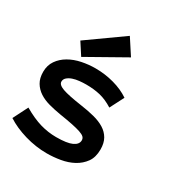

<svg xmlns="http://www.w3.org/2000/svg" viewBox="-170 -804 880 934"><g transform="rotate(30 270.5 -337.5)"><path d="M442.9 -136.2Q442.9 -91.8 422.9 -64Q402.8 -36.1 371.3 -19Q339.8 -2 301 4.6Q262.2 11.2 225.1 11.2Q163.1 11.2 101.6 -6.8Q40 -24.9 -4.9 -54.2L37.1 -137.2Q90.8 -106 135.5 -93Q180.2 -80.1 225.1 -80.1Q286.1 -80.1 314 -93Q341.8 -106 341.8 -128.9Q341.8 -140.1 334 -147.5Q326.2 -154.8 308.1 -160.9Q290 -167 260.5 -173.1Q231 -179.2 187 -186Q151.9 -191.9 120.4 -200.4Q88.9 -209 64.9 -224.6Q41 -240.2 26.6 -264.2Q12.2 -288.1 12.2 -324.2Q12.2 -360.8 31 -387.9Q49.8 -415 80.3 -432.6Q110.8 -450.2 148.9 -458Q187 -465.8 225.1 -465.8Q278.8 -465.8 329.3 -451.9Q379.9 -438 418 -412.1L377.9 -334Q339.8 -357.9 304 -366.5Q268.1 -375 225.1 -375Q207 -375 187.5 -373Q168 -371.1 151.4 -365.5Q134.8 -359.9 123.8 -350.3Q112.8 -340.8 112.8 -327.1Q112.8 -309.1 144.8 -297.6Q176.8 -286.1 253.9 -274.9Q295.9 -269 330.6 -260Q365.2 -251 390.1 -235.6Q415 -220.2 429 -196Q442.9 -171.9 442.9 -136.2ZM347.2 -598.1 136.2 -479 92.8 -545.9 290 -686Z"/></g></svg>

Font: Anonymous Pro
Style: Bold
Weight: 700
Monospace: yes
Designer: Mark Simonson
Version: Version 1.003